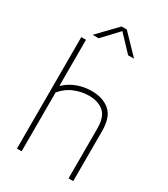

<svg xmlns="http://www.w3.org/2000/svg" viewBox="-236 -1099 1056 1205"><g transform="rotate(30 291.5 -496.0)"><path d="M91.5 0V-808H125.5V-476H128.5Q167 -512 216 -530Q265 -548 319.5 -548Q399.5 -548 449.5 -506Q499.5 -464 499.5 -362V0H465.5V-361.5Q465.5 -447 424.8 -480.5Q384 -514 318 -514Q269 -514 216.8 -493.8Q164.5 -473.5 125.5 -426.5V0ZM146 -856 277 -992H315L446 -856H403L296 -969.5L189.5 -856Z"/></g></svg>

Font: Encode Sans SemiExpanded SemiExpanded Thin
Style: Regular
Weight: 100
Width: 6
Designer: Multiple Designers
Foundry: Impallari Type
Version: Version 3.000; ttfautohint (v1.8.3) -l 8 -r 50 -G 200 -x 14 